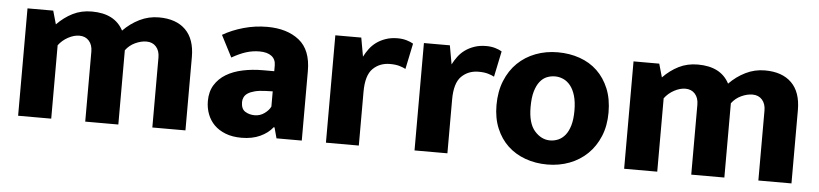

<svg xmlns="http://www.w3.org/2000/svg" viewBox="-37 -667 3646 855"><g transform="rotate(5 1786.5 -240.0)"><path d="M206 0H58V-480H173L190 -420Q222 -453 260 -472Q298 -491 345 -491Q448 -491 486 -418Q518 -451 558.5 -471Q599 -491 645 -491Q722 -491 764 -449.5Q806 -408 806 -328V0H658V-313Q658 -343 642 -361Q626 -379 599 -379Q575 -379 549 -367Q523 -355 506 -332V0H358V-313Q358 -343 342 -361Q326 -379 299 -379Q275 -379 249 -365Q223 -351 206 -328Z M931 -438Q972 -462 1023.5 -476.5Q1075 -491 1129 -491Q1218 -491 1272 -448Q1326 -405 1326 -311V0H1213L1200 -48H1196Q1176 -22 1140.5 -5.5Q1105 11 1057 11Q1016 11 985.5 -1Q955 -13 935 -33Q915 -53 904.5 -80.5Q894 -108 894 -139Q894 -181 912.5 -211Q931 -241 962.5 -260Q994 -279 1036.5 -288Q1079 -297 1127 -297H1177V-323Q1177 -350 1158 -364.5Q1139 -379 1104 -379Q1074 -379 1045 -370Q1016 -361 981 -341ZM1178 -207 1145 -206Q1117 -205 1098 -200Q1079 -195 1067.5 -187.5Q1056 -180 1051 -169.5Q1046 -159 1046 -148Q1046 -117 1064.5 -105.5Q1083 -94 1107 -94Q1131 -94 1150.5 -108Q1170 -122 1178 -139Z M1434 0V-480H1550L1565 -396Q1574 -414 1587 -431.5Q1600 -449 1618 -462Q1636 -475 1659.5 -483Q1683 -491 1712 -491Q1734 -491 1752.5 -485.5Q1771 -480 1782 -473L1758 -358Q1747 -364 1730 -369Q1713 -374 1688 -374Q1642 -374 1611.5 -344Q1581 -314 1581 -240V0Z M1830 0V-480H1946L1961 -396Q1970 -414 1983 -431.5Q1996 -449 2014 -462Q2032 -475 2055.5 -483Q2079 -491 2108 -491Q2130 -491 2148.5 -485.5Q2167 -480 2178 -473L2154 -358Q2143 -364 2126 -369Q2109 -374 2084 -374Q2038 -374 2007.5 -344Q1977 -314 1977 -240V0Z M2676 -243Q2676 -184 2656.5 -137Q2637 -90 2603 -57Q2569 -24 2523 -6.5Q2477 11 2424 11Q2371 11 2325.5 -5.5Q2280 -22 2247 -53Q2214 -84 2195 -129.5Q2176 -175 2176 -233Q2176 -294 2195.5 -342Q2215 -390 2249 -423Q2283 -456 2329 -473.5Q2375 -491 2428 -491Q2481 -491 2526.5 -475Q2572 -459 2605 -427.5Q2638 -396 2657 -350Q2676 -304 2676 -243ZM2524 -238Q2524 -277 2516 -304.5Q2508 -332 2494 -349.5Q2480 -367 2462 -375Q2444 -383 2425 -383Q2406 -383 2388.5 -376Q2371 -369 2357.5 -352Q2344 -335 2336 -307.5Q2328 -280 2328 -238Q2328 -165 2358 -131Q2388 -97 2427 -97Q2446 -97 2463.5 -104.5Q2481 -112 2494.5 -128.5Q2508 -145 2516 -172Q2524 -199 2524 -238Z M2915 0H2767V-480H2882L2899 -420Q2931 -453 2969 -472Q3007 -491 3054 -491Q3157 -491 3195 -418Q3227 -451 3267.5 -471Q3308 -491 3354 -491Q3431 -491 3473 -449.5Q3515 -408 3515 -328V0H3367V-313Q3367 -343 3351 -361Q3335 -379 3308 -379Q3284 -379 3258 -367Q3232 -355 3215 -332V0H3067V-313Q3067 -343 3051 -361Q3035 -379 3008 -379Q2984 -379 2958 -365Q2932 -351 2915 -328Z"/></g></svg>

Font: Mukta Vaani ExtraBold
Style: Regular
Weight: 800
Designer: Noopur Datye, Girish Dalvi, Yashodeep Gholap, Pallavi Karambelkar
Foundry: Ek Type
Version: Version 2.538;PS 1.000;hotconv 16.6.51;makeotf.lib2.5.65220;